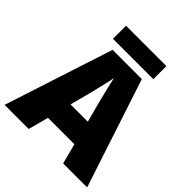

<svg xmlns="http://www.w3.org/2000/svg" viewBox="-234 -1038 1194 1194"><g transform="rotate(45 363.0 -441.0)"><path d="M515 0 480 -134H248L212 0H0L233 -717H490L726 0ZM409 -409Q404 -428 395 -463.5Q386 -499 377 -537Q368 -575 363 -599Q359 -575 350.5 -539Q342 -503 333.5 -468Q325 -433 319 -409L288 -292H440ZM541 -882V-767H186V-882Z"/></g></svg>

Font: Noto Sans Cherokee Black
Style: Regular
Weight: 900
Designer: Monotype Design Team
Foundry: Monotype Imaging Inc.
Version: Version 2.001; ttfautohint (v1.8.4.7-5d5b)